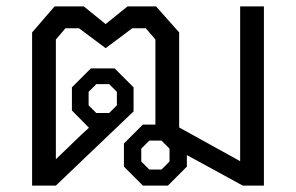

<svg xmlns="http://www.w3.org/2000/svg" viewBox="-20 -578 922 598"><path d="M802 -558V0H736L562 -95V-59L503 0H425L366 -59V-131L425 -190H464V-455L434 -490H392L309 -428L226 -490H184L154 -455V-82L235 -160L257 -180L204 -234V-306L263 -365H337L396 -306V-231L154 0H80V-477L150 -558H241L309 -503L377 -558H466L538 -477V-181L728 -76V-558ZM256 -250 280 -226H320L344 -250V-292L320 -316H280L256 -292ZM508 -115 483 -140H445L420 -115V-75L445 -50H483L508 -75Z"/></svg>

Font: Chakra Petch
Style: Regular
Weight: 400
Designer: Katatrad Aksorn Co.,Ltd.
Foundry: Cadson Demak Co.,Ltd.
Version: Version 1.000; ttfautohint (v1.6)